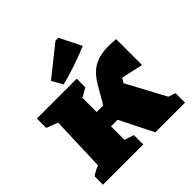

<svg xmlns="http://www.w3.org/2000/svg" viewBox="-203 -952 1117 1117"><g transform="rotate(-45 355.5 -394.0)"><path d="M270 -574 232 -641 416 -788H440L507 -654Q446 -629 388.5 -609.5Q331 -590 270 -574ZM19 0V-70Q36 -79 44.5 -84.5Q53 -90 78 -100L90 -440L19 -467V-544H347V-474Q337 -467 322.5 -458.5Q308 -450 292 -443V-325H346L405 -427Q427 -465 453.5 -492Q480 -519 518.5 -533.5Q557 -548 616 -548Q636 -548 672 -545V-332L539 -361L521 -333L650 -93L694 -78V0H450L346 -207H292V-96L350 -77V0Z"/></g></svg>

Font: Piazzolla SC Black
Style: Regular
Weight: 900
Designer: Juan Pablo del Peral
Foundry: Huerta Tipografica
Version: Version 1.330